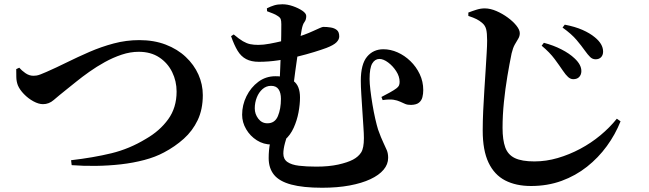

<svg xmlns="http://www.w3.org/2000/svg" viewBox="-20 -820 3040 899"><path d="M70.2 -503Q80.9 -490.3 98.8 -477.7Q116.7 -465.2 136.5 -465.2Q143.9 -465.2 151.6 -466.4Q159.3 -467.7 170.7 -472.1Q182.2 -476.4 198.3 -483.6Q242.7 -503.1 293.1 -528Q343.6 -552.9 398.6 -576.9Q453.6 -600.8 512.3 -616.5Q571.1 -632.2 632.4 -632.2Q701.1 -632.2 756 -611.1Q810.9 -590.1 849.7 -553.5Q888.5 -517 909.1 -470.9Q929.6 -424.8 929.6 -374.7Q929.6 -307.8 905.6 -257.4Q881.6 -207.1 840.5 -170.3Q799.5 -133.5 747.9 -106.3Q707.7 -84.6 655.7 -70.9Q603.8 -57.2 546.3 -50.6Q488.7 -44.1 429.9 -43.3Q371.2 -42.5 315.6 -46.7L312.8 -69.8Q417.4 -81.9 501.7 -102.4Q586.1 -122.9 663.2 -169.8Q728.2 -207.1 767.5 -261.5Q806.9 -315.8 806.9 -391.3Q806.9 -440.1 786.1 -482.5Q765.3 -525 725.8 -551.2Q686.2 -577.5 629.5 -577.5Q590.1 -577.5 549.6 -564Q509.1 -550.5 470.5 -529.1Q431.9 -507.7 398.1 -483.7Q364.2 -459.7 337.6 -438.1Q311.1 -416.4 294.1 -403.2Q253.5 -370.8 231.4 -351.6Q209.2 -332.3 181.2 -332.3Q160.9 -332.3 136.4 -345.6Q111.9 -359 92.1 -379.5Q72.3 -399.9 63.6 -420.6Q56.6 -439.4 56.4 -459.4Q56.3 -479.4 56 -496.4Z M1074.3 -658.7Q1099.4 -637.5 1117.3 -627Q1135.2 -616.6 1151.7 -613.2Q1168.2 -609.8 1189.5 -609.8Q1213.1 -609.8 1242.5 -615.3Q1271.8 -620.7 1300.7 -627.7Q1329.6 -634.8 1349.8 -640.3Q1377.3 -647.6 1402.1 -656.6Q1426.9 -665.7 1445.9 -674.6Q1464.9 -683.4 1477.5 -688.8Q1490 -694.1 1493.5 -694.1Q1511.2 -694.1 1528.6 -691.3Q1546.1 -688.5 1557.2 -679.4Q1568.4 -670.3 1568.4 -649.3Q1568.4 -634.9 1555.3 -621.8Q1542.2 -608.6 1508.2 -595.5Q1486.3 -587.4 1450.8 -576.4Q1415.3 -565.4 1372.4 -554.9Q1329.5 -544.4 1283.1 -537.5Q1236.6 -530.6 1192.1 -530.6Q1156.6 -530.6 1132.6 -543.3Q1108.5 -555.9 1092.4 -582.6Q1076.3 -609.3 1061.9 -650.6ZM1229.7 -781.1Q1247.6 -790 1264 -795Q1280.4 -800 1302.4 -800Q1326 -800 1351.6 -791.1Q1377.2 -782.2 1395.6 -769.8Q1413.9 -757.3 1413.9 -745.1Q1413.9 -727.4 1405.6 -716.9Q1397.3 -706.4 1392.6 -681.3Q1389.1 -661.7 1384 -630.5Q1378.9 -599.3 1373.2 -561.6Q1367.5 -523.9 1362.3 -484.6Q1357 -445.2 1352.6 -408.4L1289.2 -431.9Q1290.7 -468.7 1292.4 -507.9Q1294.1 -547.2 1295.2 -584.6Q1296.4 -622 1296.8 -653.6Q1297.2 -685.2 1297.2 -706.2Q1297.2 -722.5 1294.3 -730.5Q1291.4 -738.5 1280.3 -745.2Q1271.1 -751.7 1258.1 -756.8Q1245.1 -762 1230.5 -767.4ZM1384.7 -363.4Q1384.7 -331.5 1377.7 -293.7Q1370.6 -255.9 1355.1 -221.6Q1339.6 -187.3 1314.1 -165.3Q1288.7 -143.2 1252 -143.2Q1214 -143.2 1182.6 -163.1Q1151.3 -183 1132.5 -215.1Q1113.7 -247.2 1113.7 -282.8Q1113.7 -328.3 1134.1 -369.6Q1154.6 -411 1189.6 -437Q1224.7 -463.1 1269.7 -463.1Q1322.9 -463.1 1353.8 -441.1Q1384.7 -419.1 1384.7 -363.4ZM1232.1 -242.7Q1267.2 -242.7 1281.3 -276.5Q1295.4 -310.2 1295.4 -357.2Q1295.4 -385.5 1284.4 -401.8Q1273.5 -418.1 1249.1 -418.1Q1226.6 -418.1 1209.2 -402.9Q1191.9 -387.7 1182.4 -363.6Q1172.9 -339.5 1172.9 -312.6Q1172.9 -286 1189.3 -264.4Q1205.7 -242.7 1232.1 -242.7ZM1333.7 -210.8Q1322.2 -179.9 1314.5 -151Q1306.7 -122.1 1306.7 -100.8Q1306.7 -74.8 1325.8 -61.5Q1344.9 -48.2 1379.9 -44Q1414.8 -39.8 1461.2 -39.8Q1519.6 -39.8 1563.4 -49.4Q1607.2 -59.1 1633 -72.7Q1658 -86 1671 -106.2Q1683.9 -126.4 1683.9 -173.3Q1683.9 -193.7 1681.5 -227.4Q1679.2 -261 1676.7 -300.5Q1674.1 -340 1671.8 -377.5Q1669.4 -414.9 1669.4 -441.5Q1669.4 -519.5 1698.6 -554.4Q1727.7 -589.4 1775.2 -589.4Q1808.6 -589.4 1841.5 -574.8Q1874.3 -560.3 1901.5 -534Q1928.7 -507.8 1945.3 -472.9Q1961.8 -438.1 1961.8 -398.3Q1961.8 -380.8 1957.9 -365.2Q1954 -349.5 1942 -339.6Q1930.1 -329.6 1905.3 -328.8Q1889 -328.5 1877.5 -333.2Q1866 -337.9 1853.4 -344Q1840.8 -350.1 1821.9 -353.1Q1803.1 -356 1771.6 -351.3L1766 -366Q1784.6 -375.4 1804.9 -386.7Q1825.3 -398 1836.3 -406.4Q1845.1 -413 1848.1 -419.8Q1851.1 -426.7 1851.1 -436.7Q1851.1 -461.9 1835.3 -486.4Q1819.6 -510.9 1797.5 -527.4Q1775.4 -544 1756.2 -544Q1735.3 -543.7 1722.9 -522.7Q1710.5 -501.7 1710.5 -450.2Q1710.5 -430.1 1714.3 -398.2Q1718.1 -366.3 1724 -330.8Q1729.9 -295.4 1737.1 -263.7Q1744.4 -232.1 1750.3 -213.2Q1764.5 -173.8 1774.9 -152.4Q1785.2 -131.1 1791.3 -116.3Q1797.4 -101.6 1797.4 -80.9Q1797.4 -50.7 1776 -25.3Q1754.7 0.1 1714.2 19Q1673.8 37.9 1616.8 48.5Q1559.8 59.1 1488.4 59.1Q1399 59.1 1343.5 44.1Q1288 29.2 1263 -1.6Q1238 -32.5 1238 -79.6Q1238 -117.5 1244.4 -149.3Q1250.8 -181.1 1255.6 -210.6Z M2615.8 -488.8Q2600.4 -511.8 2577.3 -543.1Q2554.2 -574.4 2516.2 -606L2526.6 -619.6Q2571.2 -608 2608.8 -588.7Q2646.4 -569.5 2670.2 -546.8Q2702.9 -516.5 2702.1 -486.2Q2701.8 -470.3 2692.1 -459.8Q2682.4 -449.2 2664.1 -449.2Q2651.4 -449.2 2640 -459.4Q2628.7 -469.7 2615.8 -488.8ZM2717.9 -583.9Q2703.3 -604.7 2679.8 -632.7Q2656.3 -660.7 2614 -690.9L2624.4 -704.5Q2672.2 -695.4 2707.3 -680Q2742.3 -664.5 2765.2 -645.4Q2803.9 -614 2803.9 -578.5Q2803.9 -562.2 2794.6 -552.3Q2785.2 -542.4 2768.9 -542.4Q2754.2 -542.4 2743.4 -552.9Q2732.5 -563.4 2717.9 -583.9ZM2172.9 -745.5V-761.2Q2192.9 -769 2212.5 -775Q2232.1 -781 2251.1 -780.7Q2276.3 -780.4 2304.5 -768.2Q2332.7 -756 2357.5 -737.8Q2382.4 -719.6 2398.1 -699.9Q2413.8 -680.1 2413.8 -664.5Q2413.8 -650.4 2406.4 -638.5Q2399 -626.5 2390.3 -611.2Q2381.7 -596 2375.5 -570.1Q2365.5 -521.6 2355.6 -462.6Q2345.7 -403.6 2339.4 -341.6Q2333.1 -279.5 2333.1 -221.4Q2333.1 -164.9 2345.7 -130Q2358.4 -95.1 2390.9 -79.7Q2423.4 -64.2 2482.2 -64.2Q2537.1 -64.2 2591.4 -80.1Q2645.6 -95.9 2696.5 -123Q2747.5 -150.1 2791.4 -186.6Q2835.2 -223 2868.2 -264.2L2885.6 -251.9Q2861 -190.2 2821.3 -135.8Q2781.7 -81.4 2728.5 -39.3Q2675.3 2.8 2609.5 26.9Q2543.7 50.9 2466.4 50.9Q2396 50.9 2345.3 24.8Q2294.6 -1.4 2267.4 -58.6Q2240.2 -115.9 2240.2 -208.9Q2240.2 -251.8 2242.4 -300.1Q2244.5 -348.5 2247.8 -397.2Q2251 -445.9 2253.8 -490.6Q2256.6 -535.4 2258.7 -571.4Q2260.9 -607.4 2260.9 -629.7Q2260.9 -666.1 2256.2 -683.5Q2251.6 -700.9 2237.9 -712.4Q2225.4 -723.3 2211.6 -730.2Q2197.9 -737.2 2172.9 -745.5Z"/></svg>

Font: Noto Serif HK
Style: Regular
Weight: 200
Designer: Ryoko NISHIZUKA 西塚涼子 (kana & ideographs); Frank Grießhammer (Latin, Greek & Cyrillic); Wenlong ZHANG 张文龙 (bopomofo); San
Foundry: Adobe
Version: Version 2.001;hotconv 1.1.0;makeotfexe 2.6.0